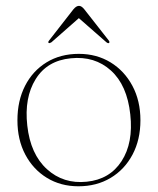

<svg xmlns="http://www.w3.org/2000/svg" viewBox="-20 -642 552 672"><path d="M256 -453.5Q318 -453.5 366.8 -423.8Q415.5 -394 443.5 -341.5Q471.5 -289 471.5 -221Q471.5 -153 443.8 -100.8Q416 -48.5 367 -19.2Q318 10 254.5 10Q192.5 10 144.2 -19.5Q96 -49 68.5 -101Q41 -153 41 -221Q41 -289.5 67.8 -341.8Q94.5 -394 143 -423.8Q191.5 -453.5 256 -453.5ZM283.5 -6Q364 -14 405.5 -78Q447 -142 436 -241.5Q425 -344 368.2 -395.2Q311.5 -446.5 228 -438Q145 -430 104.8 -365Q64.5 -300 75.5 -202.5Q86.5 -102.5 144.2 -50Q202 2.5 283.5 -6ZM361.5 -491.5Q358.5 -489.5 352.5 -494L256 -578.5L160 -494Q153.5 -490 150.5 -491.5Q147 -494.5 152 -500.5L237 -609.5Q247 -621.5 256.5 -621.5Q265.5 -621.5 275 -609.5L360.5 -500.5Q365 -494.5 361.5 -491.5Z"/></svg>

Font: Fraunces 72pt Thin
Style: Regular
Weight: 100
Version: Version 1.000;[b76b70a41]